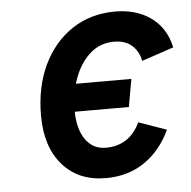

<svg xmlns="http://www.w3.org/2000/svg" viewBox="-44 -567 618 622"><g transform="rotate(-5 265.0 -255.5)"><path d="M276 12Q187.5 12 135.8 -47Q84 -106 84 -208Q84 -300 117.5 -371Q151 -442 211.5 -482.5Q272 -523 352.5 -523Q398.5 -523 435.5 -507.5Q472.5 -492 496.8 -462.5Q521 -433 530 -391L426 -356Q420.5 -386.5 399 -406.2Q377.5 -426 340 -426Q294.5 -426 261.8 -396.5Q229 -367 211.5 -319Q194 -271 194 -215.5Q194 -156 218 -121Q242 -86 285 -86Q322 -86 350 -103.8Q378 -121.5 396 -159L486.5 -127Q456 -61.5 402.5 -24.8Q349 12 276 12ZM136 -211 151.5 -301H386L370 -211Z"/></g></svg>

Font: Overpass SemiBold
Style: Italic
Weight: 600
Italic angle: -10°
Designer: Delve Withrington, Dave Bailey, Thomas Jockin
Foundry: Delve Fonts LLC
Version: Version 4.000